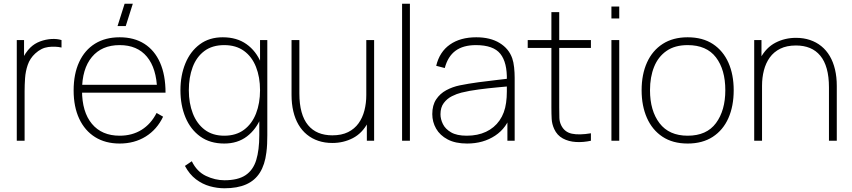

<svg xmlns="http://www.w3.org/2000/svg" viewBox="-20 -755 4569 1030"><path d="M70 0V-540H109V-411L96 -428Q104.5 -450 117.5 -469Q130.5 -488 143 -500Q165 -521.5 195.2 -532.8Q225.5 -544 256 -545.8Q286.5 -547.5 310 -540V-500Q276.5 -507.5 239 -502.8Q201.5 -498 169 -468Q140.5 -441.5 128.8 -407Q117 -372.5 114.5 -335.8Q112 -299 112 -266V0Z M654.5 -615H610.5L648.5 -735H692.5ZM622 15Q545.5 15 490.2 -19.5Q435 -54 405 -118Q375 -182 375 -270Q375 -358.5 404.8 -422.5Q434.5 -486.5 489.8 -520.8Q545 -555 622 -555Q699.5 -555 754.5 -520Q809.5 -485 838.8 -418.5Q868 -352 868 -258H823V-272Q820 -388.5 768.2 -450.8Q716.5 -513 622 -513Q526 -513 473 -449.2Q420 -385.5 420 -270Q420 -154.5 473 -90.8Q526 -27 622 -27Q689 -27 739.5 -58.5Q790 -90 820 -149L855 -129Q822 -60 761.5 -22.5Q701 15 622 15ZM402 -258V-300H842V-258Z M1184 255Q1145 255 1105.5 244Q1066 233 1031.2 206.8Q996.5 180.5 972 135L1009 110Q1036 165.5 1085 188.8Q1134 212 1184 212Q1256.5 212 1297.2 184.8Q1338 157.5 1354.5 103.8Q1371 50 1371 -30V-168H1375V-540H1414V-30Q1414 -5.5 1413 17.5Q1412 40.5 1409 63Q1401 128.5 1374.2 171Q1347.5 213.5 1300.5 234.2Q1253.5 255 1184 255ZM1183 15Q1106.5 15 1054.2 -22.8Q1002 -60.5 975 -125.2Q948 -190 948 -271Q948 -350.5 974.5 -415Q1001 -479.5 1051.8 -517.2Q1102.5 -555 1175 -555Q1250.5 -555 1302.2 -518.2Q1354 -481.5 1380.5 -417.2Q1407 -353 1407 -271Q1407 -190.5 1380.8 -125.8Q1354.5 -61 1304.5 -23Q1254.5 15 1183 15ZM1183 -27Q1246.5 -27 1289.2 -59Q1332 -91 1353.5 -146.2Q1375 -201.5 1375 -271Q1375 -341.5 1353.2 -396.2Q1331.5 -451 1288.8 -482Q1246 -513 1183 -513Q1118.5 -513 1076.2 -481.2Q1034 -449.5 1013.5 -394.8Q993 -340 993 -271Q993 -201.5 1014.5 -146.2Q1036 -91 1078.2 -59Q1120.5 -27 1183 -27Z M1763 12Q1722 12 1687.8 0.5Q1653.5 -11 1626.8 -32.8Q1600 -54.5 1581.5 -86Q1563 -117.5 1553.5 -157.8Q1544 -198 1544 -246V-540H1586V-254Q1586 -196.5 1597.8 -154Q1609.5 -111.5 1632.5 -83.8Q1655.5 -56 1688.2 -42.5Q1721 -29 1763 -29Q1812.5 -29 1847.2 -46.2Q1882 -63.5 1903.5 -93.5Q1925 -123.5 1935 -162.5Q1945 -201.5 1945 -245L1984 -246Q1984 -153.5 1953.5 -96.8Q1923 -40 1872.8 -14Q1822.5 12 1763 12ZM1948 0V-110H1945V-540H1987V0Z M2137 0V-735H2179V0Z M2486 15Q2423 15 2381.5 -7Q2340 -29 2319.5 -65Q2299 -101 2299 -143Q2299 -190.5 2319.8 -221.8Q2340.5 -253 2374 -271Q2407.5 -289 2446 -297Q2493 -306.5 2546.8 -313.8Q2600.5 -321 2646 -326Q2691.5 -331 2714 -334L2699 -324Q2701.5 -419.5 2664.2 -466.2Q2627 -513 2533 -513Q2465 -513 2423.8 -482.8Q2382.5 -452.5 2366 -390L2320 -402Q2338 -477 2393.8 -516Q2449.5 -555 2535 -555Q2610 -555 2660 -524.5Q2710 -494 2728 -442Q2735 -422 2738 -393.5Q2741 -365 2741 -338V0H2702V-148L2722 -147Q2700.5 -70 2636.5 -27.5Q2572.5 15 2486 15ZM2484 -27Q2542.5 -27 2587.2 -48Q2632 -69 2659.8 -108.8Q2687.5 -148.5 2695 -204Q2699 -232 2699 -264Q2699 -296 2699 -310L2721 -293Q2694.5 -290.5 2647.8 -286.2Q2601 -282 2549 -275.2Q2497 -268.5 2455 -258Q2430.5 -252 2404.5 -239Q2378.5 -226 2360.8 -202.5Q2343 -179 2343 -142Q2343 -116 2356 -89.5Q2369 -63 2399.8 -45Q2430.5 -27 2484 -27Z M3150 0Q3109.5 9 3070 6.8Q3030.5 4.5 2999.5 -12.2Q2968.5 -29 2953 -63Q2941 -89.5 2939.5 -116.8Q2938 -144 2938 -179V-690H2980V-179Q2980 -144 2980.8 -122.5Q2981.5 -101 2991 -82Q3009 -46 3048 -37.8Q3087 -29.5 3150 -40ZM2811 -498V-540H3150V-498Z M3260 -656V-720H3302V-656ZM3260 0V-540H3302V0Z M3669 15Q3589 15 3534 -21.5Q3479 -58 3450.5 -122.5Q3422 -187 3422 -271Q3422 -356 3451 -420Q3480 -484 3535.2 -519.5Q3590.5 -555 3669 -555Q3749.5 -555 3804.5 -518.8Q3859.5 -482.5 3887.8 -418.5Q3916 -354.5 3916 -271Q3916 -185.5 3887.5 -121.2Q3859 -57 3803.8 -21Q3748.5 15 3669 15ZM3669 -27Q3771 -27 3821 -94.8Q3871 -162.5 3871 -271Q3871 -381.5 3820.8 -447.2Q3770.5 -513 3669 -513Q3600.5 -513 3555.8 -482Q3511 -451 3489 -396.5Q3467 -342 3467 -271Q3467 -161 3518.2 -94Q3569.5 -27 3669 -27Z M4427 0V-286Q4427 -344 4415.2 -386.2Q4403.5 -428.5 4380.5 -456.2Q4357.5 -484 4324.8 -497.5Q4292 -511 4250 -511Q4200.5 -511 4165.8 -493.8Q4131 -476.5 4109.5 -446.5Q4088 -416.5 4078 -377.5Q4068 -338.5 4068 -295L4029 -294Q4029 -386.5 4059.5 -443.2Q4090 -500 4140.2 -526Q4190.5 -552 4250 -552Q4291 -552 4325.2 -540.5Q4359.5 -529 4386.2 -507.2Q4413 -485.5 4431.5 -454Q4450 -422.5 4459.5 -382.2Q4469 -342 4469 -294V0ZM4026 0V-540H4065V-430H4068V0Z"/></svg>

Font: Manrope ExtraLight ExtraLight
Style: Regular
Weight: 250
Version: Version 4.501